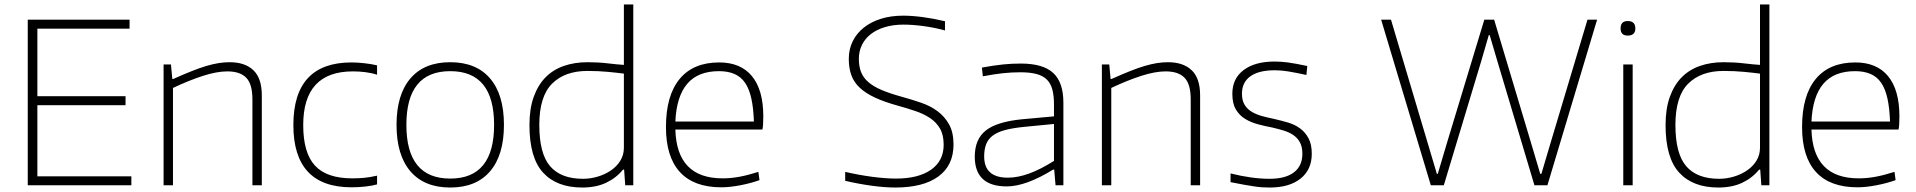

<svg xmlns="http://www.w3.org/2000/svg" viewBox="-20 -828 8563 858"><path d="M104 -740H559V-700H147V-398H541V-358H147V-40H567V0H104Z M711 -540H744L750 -475H754Q801 -496 837.5 -510.5Q874 -525 903 -533.5Q932 -542 957 -546Q982 -550 1006 -550Q1075 -550 1112.5 -514Q1150 -478 1150 -402V0H1108V-384Q1108 -452 1080.5 -480.5Q1053 -509 996 -509Q949 -509 887 -489Q825 -469 753 -435V0H711Z M1551 9Q1291 9 1291 -269Q1291 -549 1551 -549Q1576 -549 1608 -545.5Q1640 -542 1665 -536V-494Q1641 -502 1613 -505.5Q1585 -509 1557 -509Q1335 -509 1335 -269Q1335 -145 1387.5 -88Q1440 -31 1554 -31Q1584 -31 1609 -33.5Q1634 -36 1665 -43V-4Q1645 2 1613.5 5.5Q1582 9 1551 9Z M1992 10Q1876 10 1814 -62.5Q1752 -135 1752 -270Q1752 -405 1814 -477.5Q1876 -550 1992 -550Q2108 -550 2170 -477.5Q2232 -405 2232 -270Q2232 -135 2170 -62.5Q2108 10 1992 10ZM1992 -30Q2188 -30 2188 -270Q2188 -510 1992 -510Q1796 -510 1796 -270Q1796 -30 1992 -30Z M2582 10Q2468 10 2407 -56.5Q2346 -123 2346 -269Q2346 -342 2365 -395Q2384 -448 2418 -482.5Q2452 -517 2500 -533.5Q2548 -550 2605 -550Q2653 -550 2695 -545Q2737 -540 2768 -538V-808H2810V0H2774L2769 -70H2764Q2733 -32 2688 -11Q2643 10 2582 10ZM2585 -29Q2619 -29 2652 -39Q2685 -49 2711 -67Q2737 -85 2752.5 -110.5Q2768 -136 2768 -168V-499Q2738 -503 2695.5 -507Q2653 -511 2605 -511Q2504 -511 2447 -454Q2390 -397 2390 -270Q2390 -141 2438.5 -85Q2487 -29 2585 -29Z M3203 9Q3081 9 3018.5 -59Q2956 -127 2956 -260Q2956 -401 3017 -475Q3078 -549 3194 -549Q3290 -549 3340.5 -487.5Q3391 -426 3391 -308Q3391 -287 3390 -272Q3389 -257 3387 -249H2998Q3004 -31 3209 -31Q3246 -31 3284 -38Q3322 -45 3369 -60L3374 -23Q3335 -9 3288 0Q3241 9 3203 9ZM3193 -510Q3099 -510 3051 -453.5Q3003 -397 2998 -285H3349Q3347 -345 3337.5 -388Q3328 -431 3309.5 -458Q3291 -485 3262 -497.5Q3233 -510 3193 -510Z M3981 10Q3934 10 3875.5 2Q3817 -6 3757 -20V-60Q3817 -46 3877 -38Q3937 -30 3984 -30Q4084 -30 4140.5 -69.5Q4197 -109 4197 -181Q4197 -226 4180 -254.5Q4163 -283 4134.5 -301.5Q4106 -320 4070 -332Q4034 -344 3995 -355Q3933 -372 3891 -391.5Q3849 -411 3822.5 -435.5Q3796 -460 3784.5 -492Q3773 -524 3773 -565Q3773 -608 3790.5 -643.5Q3808 -679 3840 -704.5Q3872 -730 3916.5 -744Q3961 -758 4016 -758Q4056 -758 4104.5 -751.5Q4153 -745 4203 -733V-692Q4155 -705 4106.5 -711.5Q4058 -718 4017 -718Q3972 -718 3935 -707Q3898 -696 3872 -676Q3846 -656 3832 -627.5Q3818 -599 3818 -565Q3818 -532 3827.5 -507Q3837 -482 3859.5 -462Q3882 -442 3919.5 -426Q3957 -410 4012 -395Q4055 -383 4096 -369Q4137 -355 4169 -331.5Q4201 -308 4221 -272.5Q4241 -237 4241 -182Q4241 -89 4173.5 -39.5Q4106 10 3981 10Z M4479 5Q4336 5 4336 -128Q4336 -206 4385.5 -245Q4435 -284 4547 -295L4690 -308V-361Q4690 -401 4682.5 -428.5Q4675 -456 4657.5 -473Q4640 -490 4611 -497.5Q4582 -505 4540 -505Q4501 -505 4463 -501Q4425 -497 4372 -487L4368 -526Q4423 -536 4462 -540Q4501 -544 4542 -544Q4641 -544 4686.5 -502Q4732 -460 4732 -369V0H4697L4691 -70H4686Q4564 5 4479 5ZM4484 -34Q4528 -34 4579 -52.5Q4630 -71 4690 -109V-274L4556 -261Q4506 -256 4472 -247Q4438 -238 4417 -222.5Q4396 -207 4387 -184Q4378 -161 4378 -129Q4378 -34 4484 -34Z M4904 -540H4937L4943 -475H4947Q4994 -496 5030.5 -510.5Q5067 -525 5096 -533.5Q5125 -542 5150 -546Q5175 -550 5199 -550Q5268 -550 5305.5 -514Q5343 -478 5343 -402V0H5301V-384Q5301 -452 5273.5 -480.5Q5246 -509 5189 -509Q5142 -509 5080 -489Q5018 -469 4946 -435V0H4904Z M5654 10Q5637 10 5621 9Q5605 8 5585 5Q5565 2 5539.5 -2.5Q5514 -7 5479 -14V-53Q5575 -29 5653 -29Q5725 -29 5762.5 -58Q5800 -87 5800 -141Q5800 -172 5789 -192Q5778 -212 5759.5 -224.5Q5741 -237 5716.5 -244.5Q5692 -252 5666 -258Q5634 -264 5602 -272.5Q5570 -281 5544.5 -296.5Q5519 -312 5503 -338.5Q5487 -365 5487 -409Q5487 -477 5537.5 -515Q5588 -553 5676 -553Q5691 -553 5704.5 -552Q5718 -551 5734.5 -549Q5751 -547 5772 -543Q5793 -539 5822 -533L5818 -493Q5767 -504 5736 -509Q5705 -514 5677 -514Q5605 -514 5567.5 -487Q5530 -460 5530 -409Q5530 -379 5542 -359.5Q5554 -340 5574.5 -328Q5595 -316 5621 -309Q5647 -302 5676 -296Q5707 -289 5737 -280Q5767 -271 5790 -254Q5813 -237 5827.5 -210Q5842 -183 5842 -141Q5842 -70 5792 -30Q5742 10 5654 10Z M6152 -740H6196L6357 -199L6401 -51H6405L6449 -199L6613 -740H6657L6819 -199L6863 -51H6868L6912 -199L7074 -740H7117L6895 0H6837L6671 -556L6637 -671H6633L6599 -554L6432 0H6374Z M7254 -669Q7222 -669 7222 -701Q7222 -734 7254 -734Q7288 -734 7288 -701Q7288 -669 7254 -669ZM7234 -540H7276V0H7234Z M7659 10Q7545 10 7484 -56.5Q7423 -123 7423 -269Q7423 -342 7442 -395Q7461 -448 7495 -482.5Q7529 -517 7577 -533.5Q7625 -550 7682 -550Q7730 -550 7772 -545Q7814 -540 7845 -538V-808H7887V0H7851L7846 -70H7841Q7810 -32 7765 -11Q7720 10 7659 10ZM7662 -29Q7696 -29 7729 -39Q7762 -49 7788 -67Q7814 -85 7829.5 -110.5Q7845 -136 7845 -168V-499Q7815 -503 7772.5 -507Q7730 -511 7682 -511Q7581 -511 7524 -454Q7467 -397 7467 -270Q7467 -141 7515.5 -85Q7564 -29 7662 -29Z M8280 9Q8158 9 8095.5 -59Q8033 -127 8033 -260Q8033 -401 8094 -475Q8155 -549 8271 -549Q8367 -549 8417.5 -487.5Q8468 -426 8468 -308Q8468 -287 8467 -272Q8466 -257 8464 -249H8075Q8081 -31 8286 -31Q8323 -31 8361 -38Q8399 -45 8446 -60L8451 -23Q8412 -9 8365 0Q8318 9 8280 9ZM8270 -510Q8176 -510 8128 -453.5Q8080 -397 8075 -285H8426Q8424 -345 8414.5 -388Q8405 -431 8386.5 -458Q8368 -485 8339 -497.5Q8310 -510 8270 -510Z"/></svg>

Font: Encode Sans Wide
Style: Thin
Weight: 100
Designer: Pablo Impallari, Andres Torresi
Foundry: Pablo Impallari, Andres Torresi
Version: Version 1.000; ttfautohint (v1.00) -l 8 -r 50 -G 200 -x 14 -